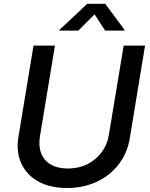

<svg xmlns="http://www.w3.org/2000/svg" viewBox="-20 -964 776 996"><path d="M327.6 11.2Q238.8 11.2 177.7 -23.2Q116.7 -57.6 89.8 -117.7Q63 -177.7 75.7 -253.9L153.8 -727.5H265.1L187 -255.4Q179.2 -205.6 193.8 -168.2Q208.5 -130.9 243.9 -110.4Q279.3 -89.8 332 -89.8Q387.7 -89.8 432.9 -112.3Q478 -134.8 507.3 -174.1Q536.6 -213.4 544.4 -262.7L621.6 -727.5H732.4L653.3 -246.6Q640.6 -169.9 595.9 -111.8Q551.3 -53.7 482.2 -21.2Q413.1 11.2 327.6 11.2ZM386.2 -805.2H287.1L288.1 -808.6L432.6 -944.3H525.9L626.5 -808.6L625.5 -805.2H525.4L470.7 -889.6Z"/></svg>

Font: Inter 16pt Medium
Style: Italic
Weight: 500
Italic angle: -9.3988°
Version: Version 4.001;git-66647c0bb